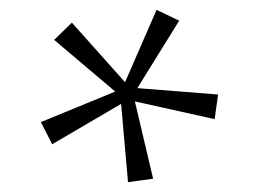

<svg xmlns="http://www.w3.org/2000/svg" viewBox="-20 -743 527 390"><path d="M240 -373 226 -532 86 -450 63 -495 214 -557 90 -662 126 -697 234 -576 298 -723 344 -701 259 -564 423 -551 416 -501 254 -537 291 -380Z"/></svg>

Font: Outfit Extra Light
Style: Regular
Weight: 200
Designer: Rodrigo Fuenzalida
Foundry: fragTYPE
Version: Version 1.000